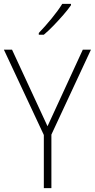

<svg xmlns="http://www.w3.org/2000/svg" viewBox="-20 -1063 489 990"><path d="M225 -412 407 -807H449L245 -369V-93H206V-367L0 -807H42ZM346 -1036Q330 -1013 306 -985.5Q282 -958 256 -931Q230 -904 206 -884H180V-893Q212 -926 246 -967.5Q280 -1009 301 -1043H346Z"/></svg>

Font: Noto Sans Telugu UI SemiCondensed ExtraLight
Style: Regular
Weight: 200
Width: 4
Designer: Jelle Bosma - Monotype Design Team
Foundry: Monotype Imaging Inc.
Version: Version 2.005; ttfautohint (v1.8.4.7-5d5b)